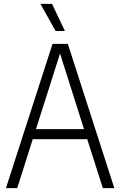

<svg xmlns="http://www.w3.org/2000/svg" viewBox="-20 -965 617 985"><path d="M10.5 0 249.5 -740H328L566.5 0H507.5L427.5 -251H148L68.5 0ZM164.5 -302.5H411L288 -690.5ZM265 -806 187.5 -945H247L313 -806Z"/></svg>

Font: Encode Sans Cnd Lt
Style: Regular
Weight: 300
Width: 3
Designer: Multiple Designers
Foundry: Impallari Type
Version: Version 3.002; ttfautohint (v1.8.3) -l 8 -r 50 -G 200 -x 14 